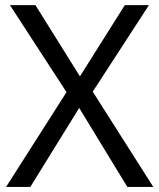

<svg xmlns="http://www.w3.org/2000/svg" viewBox="-20 -734 626 754"><path d="M582 0H480L291 -310.1L99.1 0H3.9L241.2 -372.1L19 -713.9H119.1L293.9 -434.1L470.2 -713.9H564.9L344.2 -374Z"/></svg>

Font: NotoSansMyanmarRegular
Style: Regular
Weight: 400
Designer: Monotype Design team
Foundry: Monotype Imaging Inc.
Version: Version 1.05